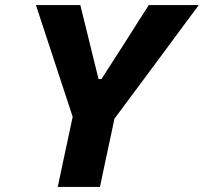

<svg xmlns="http://www.w3.org/2000/svg" viewBox="-20 -733 800 753"><path d="M206.5 0Q218.5 -57.5 230 -111Q241.5 -164.5 256 -232.5L265 -275L180.5 -532Q165.5 -577.5 152 -618.5Q138.5 -659.5 121 -713H295Q305 -671.5 312.5 -642Q320 -612 326.5 -585.5Q333 -558.5 341 -526L366.5 -423H378L442.5 -523.5Q464 -557 482 -585Q499.5 -613 518.5 -642.8Q537.5 -672.5 563.5 -713H759.5Q725.5 -667.5 691.5 -621.5Q657.5 -575.5 625.5 -532L428.5 -267L421.5 -232.5Q407 -164.5 395.5 -111Q384 -57.5 372 0Z"/></svg>

Font: Heraclito
Style: Bold Italic
Weight: 700
Italic angle: -12°
Designer: Kostas Bartsokas (font) & Cristiano Sobral (main changes)
Foundry: Kostas Bartsokas (font) & Cristiano Sobral (main changes)
Version: Version 1.00;July 8, 2020;FontCreator 13.0.0.2655 64-bit